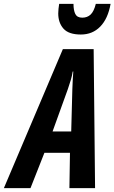

<svg xmlns="http://www.w3.org/2000/svg" viewBox="-82 -970 590 990"><path d="M-62 0 242.2 -716.8H400.9L408.2 0H275.9L278.8 -182.1H147L75.2 0ZM189 -292H285.2L291 -508.8Q292 -533.2 293 -555.4Q293.9 -577.6 295.9 -601.1H293Q289.6 -579.1 283 -557.4Q276.4 -535.6 268.1 -511.2ZM335 -792Q272 -792 245.1 -822.5Q218.3 -853 218.3 -900.9Q218.3 -912.1 219.7 -924.8Q221.2 -937.5 223.1 -950.2H296.9Q296.9 -916.5 306.4 -897.7Q315.9 -878.9 342.3 -878.9Q368.2 -878.9 385.3 -895Q402.3 -911.1 412.1 -950.2H488.3Q474.6 -873.5 434.8 -832.8Q395 -792 335 -792Z"/></svg>

Font: Open Sans Condensed
Style: Bold Italic
Weight: 700
Width: 3
Italic angle: -12°
Designer: Monotype Design Team
Foundry: Monotype Imaging Inc.
Version: Version 3.003; ttfautohint (v1.8.4)